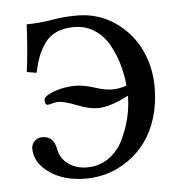

<svg xmlns="http://www.w3.org/2000/svg" viewBox="-41 -482 516 534"><g transform="rotate(-5 217.5 -215.0)"><path d="M313 -235.8Q310.1 -266.1 302 -294.7Q293.9 -323.2 279.1 -350.3Q264.2 -377.4 239 -394Q213.9 -410.6 182.1 -410.6Q153.3 -410.6 132.6 -401.4Q111.8 -392.1 99.1 -373.8Q86.4 -355.5 79.6 -337.4Q72.8 -319.3 66.9 -293L40 -297.4Q47.9 -356.9 51.3 -429.7Q85.9 -429.7 121.1 -435.8Q156.2 -441.9 192.4 -441.9Q251.5 -441.9 297.6 -410.4Q343.8 -378.9 367.2 -330.1Q390.6 -281.2 390.6 -225.1Q390.6 -179.2 378.7 -140.1Q366.7 -101.1 346.4 -73.5Q326.2 -45.9 298.8 -26.4Q271.5 -6.8 241 2.7Q210.4 12.2 178.2 12.2Q117.2 12.2 76.9 -16.1Q36.6 -44.4 36.6 -84.5Q36.6 -95.2 45.2 -104.2Q53.7 -113.3 66.9 -113.3Q99.1 -113.3 105.5 -76.2Q109.9 -50.8 131.6 -34.7Q153.3 -18.6 184.6 -18.6Q218.3 -18.6 244.4 -36.9Q270.5 -55.2 284.9 -84.5Q299.3 -113.8 306.9 -145.3Q314.5 -176.8 314.5 -207.5Q263.2 -180.2 227.5 -180.2Q204.6 -180.2 170.7 -193.6Q136.7 -207 120.1 -207Q113.3 -207 103.3 -204.3Q93.3 -201.7 90.3 -201.7Q82.5 -201.7 82.5 -215.3Q82.5 -226.6 110.8 -237.1Q139.2 -247.6 171.4 -247.6Q194.3 -247.6 223.6 -238Q252.9 -228.5 271.5 -228.5Q293.5 -228.5 313 -235.8Z"/></g></svg>

Font: Libertinage
Style: f
Weight: 400
Designer: OSP
Foundry: OSP
Version: Version 1.0; 2008; OFL relea